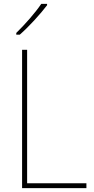

<svg xmlns="http://www.w3.org/2000/svg" viewBox="-20 -971 486 991"><path d="M223 -944V-951H193C162 -905 109 -845 64 -801V-792H82C130 -834 188 -898 223 -944ZM94 0H426V-25H120V-714H94Z"/></svg>

Font: Noto Sans Sinhala UI SemiCondensed Thin
Style: Regular
Weight: 100
Width: 4
Designer: Jelle Bosma - Monotype Design Team
Foundry: Monotype Imaging Inc.
Version: Version 2.006